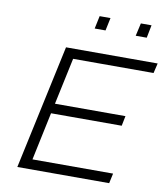

<svg xmlns="http://www.w3.org/2000/svg" viewBox="-95 -967 916 1046"><g transform="rotate(10 363.5 -443.5)"><path d="M72 0 220 -688H727L714 -633H269L214 -375H604L593 -320H202L146 -55H592L580 0ZM583 -816 599 -887H658L644 -816ZM356 -816 371 -887H431L416 -816Z"/></g></svg>

Font: Saira Expanded Light
Style: Italic
Weight: 300
Width: 7
Italic angle: -12°
Designer: Hector Gatti with collaboration of the Omnibus-Type team
Foundry: Omnibus-Type
Version: Version 1.101